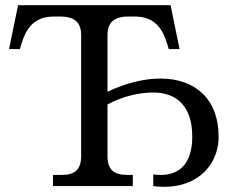

<svg xmlns="http://www.w3.org/2000/svg" viewBox="-20 -720 901 743"><path d="M396 -116V-316C457 -348 518 -362 573 -362C660 -362 724 -313 724 -191C724 -81 668 -32 573 -45V0C729 21 826 -73 826 -190C826 -341 731 -416 601 -416C538 -416 468 -399 396 -365V-584C396 -633 421 -656 477 -656H501C579 -656 609 -610 628 -547L633 -530H675L640 -700H50L15 -530H57L62 -547C81 -610 111 -656 189 -656H213C269 -656 294 -633 294 -584V-116C294 -65 271 -43 218 -43H185V0H494V-43H473C419 -43 396 -65 396 -116Z"/></svg>

Font: LT Superior Serif Medium
Style: Regular
Weight: 500
Designer: Daniel Lyons
Foundry: LyonsType
Version: Version 2.120;FEAKit 1.0